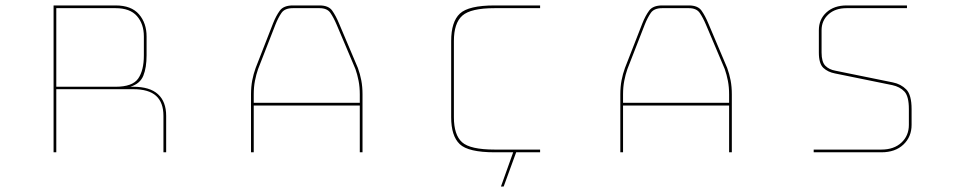

<svg xmlns="http://www.w3.org/2000/svg" viewBox="-20 -650 3521 706"><path d="M405 -620H187V-331H405Q467 -331 488 -361Q509 -391 509 -446V-516Q509 -562 483.5 -591Q458 -620 405 -620ZM187 -90H177V-630H405Q463 -630 491 -597.5Q519 -565 519 -516V-447Q519 -401 507 -371.5Q495 -342 459 -331H470Q531 -331 561 -303.5Q591 -276 591 -224V-90H581V-224Q581 -273 554 -297.5Q527 -322 470 -322H187Z M913 -303V-272H1303V-303Q1303 -330 1298.5 -353Q1294 -376 1287 -396L1218 -559Q1207 -585 1195 -602.5Q1183 -620 1155 -620H1057Q1027 -620 1015 -602.5Q1003 -585 993 -560L929 -396Q922 -376 917.5 -353Q913 -330 913 -303ZM1303 -90V-262H913V-90H903V-303Q903 -331 907.5 -354.5Q912 -378 920 -400L984 -564Q995 -592 1009 -611Q1023 -630 1057 -630H1155Q1188 -630 1201.5 -611Q1215 -592 1227 -563L1296 -400Q1304 -378 1308.5 -354.5Q1313 -331 1313 -303V-90Z M1966 -90H1878L1832 36H1822L1867 -90H1799Q1702 -90 1670.5 -120Q1639 -150 1639 -219V-499Q1639 -570 1671 -600Q1703 -630 1799 -630H1966V-620H1799Q1711 -620 1680 -592.5Q1649 -565 1649 -499V-219Q1649 -154 1679 -127Q1709 -100 1799 -100H1966Z M2271 -303V-272H2661V-303Q2661 -330 2656.5 -353Q2652 -376 2645 -396L2576 -559Q2565 -585 2553 -602.5Q2541 -620 2513 -620H2415Q2385 -620 2373 -602.5Q2361 -585 2351 -560L2287 -396Q2280 -376 2275.5 -353Q2271 -330 2271 -303ZM2661 -90V-262H2271V-90H2261V-303Q2261 -331 2265.5 -354.5Q2270 -378 2278 -400L2342 -564Q2353 -592 2367 -611Q2381 -630 2415 -630H2513Q2546 -630 2559.5 -611Q2573 -592 2585 -563L2654 -400Q2662 -378 2666.5 -354.5Q2671 -331 2671 -303V-90Z M3315 -630V-620H3093Q3051 -620 3026 -597Q3001 -574 3001 -539V-457Q3001 -422 3015 -408Q3029 -394 3052 -390L3263 -347Q3293 -341 3312.5 -321Q3332 -301 3332 -249V-191Q3332 -147 3302 -118.5Q3272 -90 3221 -90H2972V-100H3221Q3267 -100 3294.5 -125.5Q3322 -151 3322 -191V-249Q3322 -296 3305.5 -313.5Q3289 -331 3261 -337L3050 -380Q3024 -385 3007.5 -400.5Q2991 -416 2991 -457V-539Q2991 -579 3019 -604.5Q3047 -630 3093 -630Z"/></svg>

Font: Bungee Hairline
Style: Regular
Weight: 400
Designer: David Jonathan Ross
Foundry: David Jonathan Ross
Version: Version 1.000;PS 1.0;hotconv 1.0.72;makeotf.lib2.5.5900